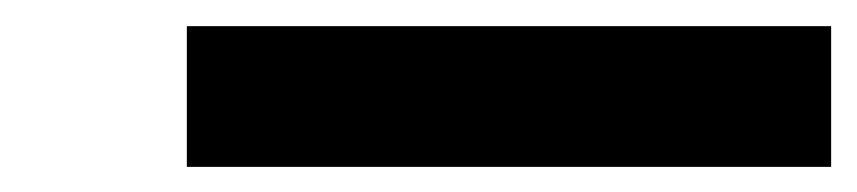

<svg xmlns="http://www.w3.org/2000/svg" viewBox="-20 -687 665 149"><path d="M625 -557.5H125V-666.7H625Z"/></svg>

Font: 0xA000
Style: Bold
Weight: 700
Version: Version 0.1